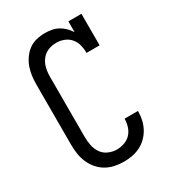

<svg xmlns="http://www.w3.org/2000/svg" viewBox="-182 -845 863 955"><g transform="rotate(-30 250.0 -367.5)"><path d="M247 8Q221 8 195 2.5Q169 -3 146.5 -16Q124 -29 107 -49Q90 -69 79.5 -93Q69 -117 65 -143Q61 -169 61 -195V-540Q61 -565 64 -589.5Q67 -614 75 -637Q83 -660 97.5 -681Q112 -702 131.5 -716.5Q151 -731 175.5 -737Q200 -743 225 -743Q244 -743 263.5 -739.5Q283 -736 300.5 -726.5Q318 -717 332 -703Q346 -689 356 -673V-735H431V-554H356Q356 -577 350.5 -599Q345 -621 330.5 -638.5Q316 -656 294.5 -664.5Q273 -673 250 -673Q234 -673 217.5 -669Q201 -665 187.5 -656Q174 -647 164 -633.5Q154 -620 148.5 -604.5Q143 -589 141 -572.5Q139 -556 139 -540V-195Q139 -171 144 -146.5Q149 -122 163 -102Q177 -82 200 -72Q223 -62 247 -62Q269 -62 290.5 -69.5Q312 -77 327 -93Q342 -109 349 -131Q356 -153 356 -175Q356 -175 356 -175.5Q356 -176 356 -176H433Q433 -176 433 -175Q433 -174 433 -174Q433 -149 427.5 -125Q422 -101 410.5 -79.5Q399 -58 381.5 -40.5Q364 -23 342 -12Q320 -1 296 3.5Q272 8 247 8Z"/></g></svg>

Font: Iosevka Gothic
Style: Regular
Weight: 400
Monospace: yes
Designer: Belleve Invis
Foundry: Belleve Invis
Version: Version 15.5.1; ttfautohint (v1.8.4)